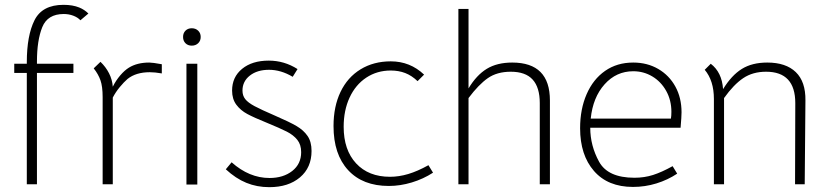

<svg xmlns="http://www.w3.org/2000/svg" viewBox="-20 -764 3429 795"><path d="M346 -708 313 -680Q302 -692 283.5 -699Q265 -706 244 -706Q177 -706 155 -651.5Q133 -597 133 -509V-500H284V-462H133V-1H91V-462H39V-500H91V-506Q91 -617 123 -680.5Q155 -744 243 -744Q281 -744 308 -733Q330 -724 346 -708Z M650 -498V-460Q621 -465 600 -465Q543 -465 508 -437Q493 -424 476 -403.5Q459 -383 447 -360V-1H405V-362Q405 -406 396 -431.5Q387 -457 368 -481L396 -508Q418 -487 431.5 -460.5Q445 -434 447 -405Q460 -431 478 -452Q496 -473 514 -484Q548 -505 598 -505Q612 -505 650 -498Z M752 -500H797V0H752ZM738 -611Q738 -627 748 -637Q758 -647 774 -647Q790 -647 800.5 -637Q811 -627 811 -611Q811 -595 800.5 -585Q790 -575 774 -575Q758 -575 748 -585Q738 -595 738 -611Z M915 -63 939 -92Q1012 -27 1096 -27Q1153 -27 1190 -56Q1227 -85 1227 -134Q1227 -165 1211 -185Q1195 -205 1167.5 -219Q1140 -233 1084 -256Q1032 -277 1004 -292Q976 -307 958.5 -330.5Q941 -354 941 -389Q941 -445 982.5 -479Q1024 -513 1093 -513Q1157 -513 1212 -478L1192 -446Q1143 -475 1094 -475Q1045 -475 1014.5 -451Q984 -427 984 -389Q984 -368 995.5 -353.5Q1007 -339 1034 -324.5Q1061 -310 1119 -285Q1179 -259 1208 -242Q1237 -225 1253.5 -201Q1270 -177 1270 -139Q1270 -70 1222 -29.5Q1174 11 1095 11Q1044 11 1000 -7Q956 -25 915 -63Z M1361 -242Q1361 -323 1390 -383.5Q1419 -444 1473 -477Q1527 -510 1598 -510Q1678 -510 1736 -455L1709 -428Q1685 -451 1658 -461.5Q1631 -472 1598 -472Q1541 -472 1496.5 -442.5Q1452 -413 1427.5 -360Q1403 -307 1403 -239Q1403 -143 1454.5 -87.5Q1506 -32 1595 -32Q1632 -32 1670.5 -43.5Q1709 -55 1754 -80L1773 -49Q1733 -23 1685 -8.5Q1637 6 1590 6Q1482 6 1421.5 -59.5Q1361 -125 1361 -242Z M1920 -727V-398Q1953 -453 1995.5 -479Q2038 -505 2101 -505Q2257 -505 2257 -348V-1H2215V-337Q2215 -402 2185.5 -434.5Q2156 -467 2095 -467Q2038 -467 2000 -440.5Q1962 -414 1920 -358V-1H1878V-727Z M2607 -28Q2648 -28 2684 -39.5Q2720 -51 2765 -76L2784 -45Q2745 -19 2698 -4.5Q2651 10 2601 10Q2497 10 2439.5 -56Q2382 -122 2382 -233Q2382 -312 2409 -374Q2436 -436 2485.5 -470.5Q2535 -505 2602 -505Q2660 -505 2705.5 -478.5Q2751 -452 2776.5 -405.5Q2802 -359 2802 -299Q2802 -281 2798 -235H2424Q2424 -161 2460.5 -94.5Q2497 -28 2607 -28ZM2758 -273Q2760 -284 2760 -301Q2760 -349 2738.5 -387.5Q2717 -426 2681 -447.5Q2645 -469 2602 -469Q2532 -469 2483.5 -415Q2435 -361 2426 -273Z M2898 -475 2923 -500Q2969 -465 2974 -395Q3009 -452 3051.5 -478.5Q3094 -505 3157 -505Q3234 -505 3275 -465.5Q3316 -426 3315 -348L3312 -1H3272L3273 -337Q3273 -467 3152 -467Q3097 -467 3057.5 -440.5Q3018 -414 2978 -358V-1H2936V-354Q2936 -430 2898 -475Z"/></svg>

Font: Bellota Text Light
Style: Regular
Weight: 300
Designer: Kemie Guaida
Foundry: Kemie Guaida
Version: Version 4.001